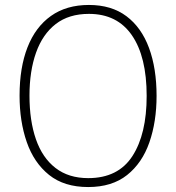

<svg xmlns="http://www.w3.org/2000/svg" viewBox="-20 -745 711 775"><path d="M612 -358Q612 -254 583 -170.5Q554 -87 493 -38.5Q432 10 336 10Q239 10 178 -39Q117 -88 88 -171.5Q59 -255 59 -359Q59 -472 91 -554Q123 -636 185.5 -680.5Q248 -725 339 -725Q430 -725 490.5 -679.5Q551 -634 581.5 -551.5Q612 -469 612 -358ZM99 -359Q99 -258 125 -183Q151 -108 204 -67Q257 -26 336 -26Q457 -26 514.5 -115Q572 -204 572 -358Q572 -516 512.5 -602.5Q453 -689 339 -689Q258 -689 205 -648Q152 -607 125.5 -532.5Q99 -458 99 -359Z"/></svg>

Font: Noto Sans Sinhala SemiCondensed ExtraLight
Style: Regular
Weight: 200
Width: 4
Designer: Jelle Bosma - Monotype Design Team
Foundry: Monotype Imaging Inc.
Version: Version 2.006; ttfautohint (v1.8.4.7-5d5b)